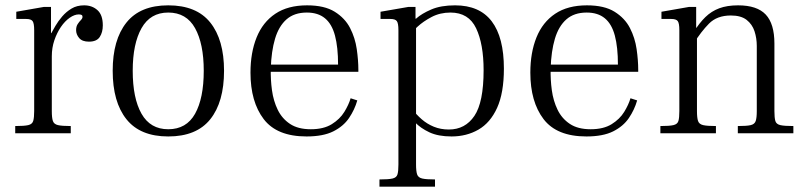

<svg xmlns="http://www.w3.org/2000/svg" viewBox="-20 -499 3025 719"><path d="M37 0V-27Q71 -27 86 -30.5Q101 -34 104.5 -46.5Q108 -59 108 -83V-386Q108 -412 102 -420Q96 -428 78 -428H41V-455L144 -473H171V-375H174V-83Q174 -58 178 -46Q182 -34 197 -30.5Q212 -27 245 -27V0ZM170 -288V-371Q177 -384 187.5 -402Q198 -420 213 -437.5Q228 -455 248 -467Q268 -479 295 -479Q325 -479 345 -461Q365 -443 365 -404Q365 -378 353.5 -360.5Q342 -343 313 -343Q288 -343 276.5 -356.5Q265 -370 265 -386Q265 -400 271 -409Q277 -418 283 -424Q289 -430 289 -436Q289 -441 285.5 -443Q282 -445 275 -445Q259 -445 241 -432.5Q223 -420 208 -398Q193 -376 183.5 -348Q174 -320 174 -288Z M610 12Q505 12 453.5 -52.5Q402 -117 402 -234Q402 -350 453.5 -414.5Q505 -479 610 -479Q716 -479 767.5 -414.5Q819 -350 819 -234Q819 -117 767.5 -52.5Q716 12 610 12ZM610 -15Q678 -15 710.5 -73Q743 -131 743 -234Q743 -335 710.5 -393.5Q678 -452 610 -452Q543 -452 510 -393.5Q477 -335 477 -234Q477 -131 510 -73Q543 -15 610 -15Z M1128 12Q1017 12 967.5 -53Q918 -118 918 -227Q918 -302 941 -359Q964 -416 1011 -447.5Q1058 -479 1130 -479Q1195 -479 1233.5 -455Q1272 -431 1291 -394Q1310 -357 1316 -315Q1322 -273 1322 -237V-230H987L988 -257H1246Q1246 -322 1234.5 -365.5Q1223 -409 1197 -430.5Q1171 -452 1129 -452Q1082 -452 1053 -426.5Q1024 -401 1010 -354Q996 -307 994 -242Q993 -201 998.5 -161Q1004 -121 1020 -88Q1036 -55 1066 -35Q1096 -15 1144 -15Q1192 -15 1222.5 -34Q1253 -53 1269.5 -80Q1286 -107 1293 -131L1318 -123Q1308 -88 1287 -57Q1266 -26 1228 -7Q1190 12 1128 12Z M1401 200V173Q1435 173 1450 169.5Q1465 166 1468.5 154Q1472 142 1472 117V-386Q1472 -412 1466 -420Q1460 -428 1442 -428H1405V-455L1509 -473H1536V-429H1538V117Q1538 142 1542 154Q1546 166 1561 169.5Q1576 173 1609 173V200ZM1671 12Q1621 12 1588 -3.5Q1555 -19 1534 -41Q1513 -63 1499 -81V-129Q1509 -110 1524 -90Q1539 -70 1559 -52.5Q1579 -35 1604.5 -24.5Q1630 -14 1661 -14Q1722 -14 1756.5 -65Q1791 -116 1791 -236Q1791 -334 1763 -393Q1735 -452 1667 -452Q1628 -452 1596.5 -435.5Q1565 -419 1543.5 -399Q1522 -379 1513 -370V-406Q1519 -412 1539 -430Q1559 -448 1595 -463.5Q1631 -479 1684 -479Q1776 -479 1821.5 -419Q1867 -359 1867 -242Q1867 -151 1841.5 -95Q1816 -39 1771.5 -13.5Q1727 12 1671 12Z M2176 12Q2065 12 2015.5 -53Q1966 -118 1966 -227Q1966 -302 1989 -359Q2012 -416 2059 -447.5Q2106 -479 2178 -479Q2243 -479 2281.5 -455Q2320 -431 2339 -394Q2358 -357 2364 -315Q2370 -273 2370 -237V-230H2035L2036 -257H2294Q2294 -322 2282.5 -365.5Q2271 -409 2245 -430.5Q2219 -452 2177 -452Q2130 -452 2101 -426.5Q2072 -401 2058 -354Q2044 -307 2042 -242Q2041 -201 2046.5 -161Q2052 -121 2068 -88Q2084 -55 2114 -35Q2144 -15 2192 -15Q2240 -15 2270.5 -34Q2301 -53 2317.5 -80Q2334 -107 2341 -131L2366 -123Q2356 -88 2335 -57Q2314 -26 2276 -7Q2238 12 2176 12Z M2743 0V-27Q2777 -27 2791.5 -30.5Q2806 -34 2810 -46Q2814 -58 2814 -83V-327Q2814 -356 2805.5 -382Q2797 -408 2776 -424.5Q2755 -441 2717 -441Q2665 -441 2635 -410.5Q2605 -380 2579 -338V-381Q2599 -413 2621.5 -435Q2644 -457 2673.5 -468Q2703 -479 2744 -479Q2815 -479 2847.5 -444.5Q2880 -410 2880 -336V-83Q2880 -58 2883.5 -46Q2887 -34 2902 -30.5Q2917 -27 2951 -27V0ZM2453 0V-27Q2487 -27 2502 -30.5Q2517 -34 2520.5 -46Q2524 -58 2524 -83V-386Q2524 -412 2518 -420Q2512 -428 2494 -428H2457V-455L2560 -473H2587V-395H2590V-83Q2590 -58 2594 -46Q2598 -34 2613 -30.5Q2628 -27 2661 -27V0Z"/></svg>

Font: Frank Ruhl Libre Light
Style: Regular
Weight: 300
Designer: Yanek Iontef
Foundry: Fontef
Version: Version 6.003;gftools[0.9.30]